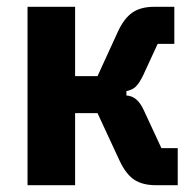

<svg xmlns="http://www.w3.org/2000/svg" viewBox="-20 -545 577 565"><path d="M61 0V-525H201V-321H267L327 -452Q345 -491 369.5 -508Q394 -525 434 -525H493V-416H444L402 -325Q390 -300 379.5 -290Q369 -280 352 -277V-264Q369 -263 381.5 -252Q394 -241 403 -221L455 -109H503V0H439Q399 0 374.5 -16.5Q350 -33 331 -74L267 -212H201V0Z"/></svg>

Font: IBM Plex Sans Condensed
Style: Bold
Weight: 700
Width: 3
Designer: Mike Abbink, Paul van der Laan, Pieter van Rosmalen
Foundry: Bold Monday
Version: Version 3.201